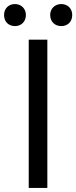

<svg xmlns="http://www.w3.org/2000/svg" viewBox="-41 -929 377 949"><path d="M101 0H193V-733H101ZM33 -800C64 -800 87 -822 87 -855C87 -886 64 -909 33 -909C1 -909 -21 -886 -21 -855C-21 -822 1 -800 33 -800ZM262 -800C294 -800 316 -822 316 -855C316 -886 294 -909 262 -909C230 -909 207 -886 207 -855C207 -822 230 -800 262 -800Z"/></svg>

Font: Noto Sans KR
Style: Regular
Weight: 400
Designer: Ryoko NISHIZUKA 西塚涼子 (kana, bopomofo & ideographs); Paul D. Hunt (Latin, Greek & Cyrillic); Sandoll Communications 산돌커뮤니
Foundry: Adobe
Version: Version 2.004;hotconv 1.0.118;makeotfexe 2.5.65603